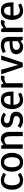

<svg xmlns="http://www.w3.org/2000/svg" viewBox="1928 -2476 556 4451"><g transform="rotate(-90 2205.5 -250.0)"><path d="M250 8Q191 8 149.5 -14Q108 -36 82.5 -73Q57 -110 45 -156Q33 -202 33 -250Q33 -298 45 -344Q57 -390 82.5 -427Q108 -464 149.5 -486Q191 -508 251 -508Q295 -508 328.5 -497Q362 -486 386.5 -471Q411 -456 426 -444L385 -388Q362 -403 328 -418Q294 -433 251 -433Q204 -433 179 -404.5Q154 -376 144.5 -334Q135 -292 135 -250Q135 -208 144.5 -165.5Q154 -123 179 -95Q204 -67 251 -67Q295 -67 329 -82.5Q363 -98 385 -113L426 -55Q411 -44 386.5 -29Q362 -14 328.5 -3Q295 8 251 8Z M452 -250Q452 -298 464 -344Q476 -390 501.5 -427Q527 -464 569 -486Q611 -508 670 -508Q730 -508 771.5 -486Q813 -464 839 -427Q865 -390 877 -344Q889 -298 889 -250Q889 -202 877 -156Q865 -110 839 -73Q813 -36 771.5 -14Q730 8 670 8Q611 8 569 -14Q527 -36 501.5 -73Q476 -110 464 -156Q452 -202 452 -250ZM554 -250Q554 -208 563.5 -165.5Q573 -123 598 -95Q623 -67 670 -67Q718 -67 743 -95Q768 -123 777.5 -165.5Q787 -208 787 -250Q787 -292 777.5 -334Q768 -376 743 -404Q718 -432 670 -432Q623 -432 598 -404Q573 -376 563.5 -334Q554 -292 554 -250Z M1375 0H1275V-250Q1275 -348 1255 -387Q1235 -426 1186 -426Q1160 -426 1133 -414Q1106 -402 1084 -387V0H984V-500H1054L1081 -445Q1107 -470 1139 -489Q1171 -508 1206 -508H1207Q1286 -508 1329.5 -454.5Q1373 -401 1375 -302V-250Z M1464 -55 1512 -119Q1536 -100 1566 -83.5Q1596 -67 1643 -67Q1692 -67 1716.5 -91Q1741 -115 1741 -153Q1741 -184 1716 -199.5Q1691 -215 1636 -222Q1561 -232 1518 -269.5Q1475 -307 1475 -369Q1475 -413 1497.5 -444Q1520 -475 1558 -491.5Q1596 -508 1643 -508Q1699 -508 1746.5 -486.5Q1794 -465 1822 -444L1774 -389Q1753 -404 1723.5 -418.5Q1694 -433 1653 -433Q1620 -433 1597.5 -416Q1575 -399 1575 -369Q1575 -310 1653 -300Q1752 -289 1796.5 -255.5Q1841 -222 1841 -153Q1841 -80 1791.5 -36Q1742 8 1643 8Q1599 8 1564.5 -3Q1530 -14 1505 -29Q1480 -44 1464 -55Z M2110 8Q2055 8 2015.5 -14Q1976 -36 1951 -73Q1926 -110 1914 -156Q1902 -202 1902 -250Q1902 -298 1914 -344Q1926 -390 1951.5 -427Q1977 -464 2019 -486Q2061 -508 2120 -508Q2183 -508 2220.5 -485Q2258 -462 2277.5 -421.5Q2297 -381 2303.5 -328Q2310 -275 2310 -215H2002Q2002 -180 2012 -146Q2022 -112 2048 -90Q2074 -68 2120 -68Q2151 -68 2181.5 -78Q2212 -88 2232 -97.5Q2252 -107 2252 -107L2284 -41Q2284 -41 2259.5 -29Q2235 -17 2195.5 -4.5Q2156 8 2110 8ZM2117 -433Q2062 -433 2037 -392Q2012 -351 2005 -285H2211Q2210 -329 2203 -362.5Q2196 -396 2176 -414.5Q2156 -433 2117 -433Z M2657 -415Q2631 -426 2604 -426Q2578 -426 2551 -414Q2524 -402 2502 -387V0H2402V-500H2472L2499 -445Q2525 -470 2557 -489Q2589 -508 2624 -508H2625Q2641 -508 2656.5 -505Q2672 -502 2684 -498Z M2815 -500 2928 -105 3042 -500H3146L2979 0H2878L2711 -500Z M3275 -153Q3275 -115 3300 -91Q3325 -67 3373 -67Q3398 -67 3425.5 -82Q3453 -97 3477 -116V-240Q3366 -240 3320.5 -219Q3275 -198 3275 -153ZM3353 8Q3266 8 3220.5 -38Q3175 -84 3175 -153Q3175 -233 3242.5 -269Q3310 -305 3452 -305H3477Q3477 -376 3453.5 -404Q3430 -432 3365 -432Q3334 -432 3303.5 -422Q3273 -412 3253.5 -402.5Q3234 -393 3234 -393L3202 -459Q3202 -459 3226 -471.5Q3250 -484 3289.5 -496Q3329 -508 3375 -508Q3483 -508 3530 -458.5Q3577 -409 3577 -302V0H3507L3480 -53Q3455 -29 3423 -10.5Q3391 8 3353 8Z M3943 -415Q3917 -426 3890 -426Q3864 -426 3837 -414Q3810 -402 3788 -387V0H3688V-500H3758L3785 -445Q3811 -470 3843 -489Q3875 -508 3910 -508H3911Q3927 -508 3942.5 -505Q3958 -502 3970 -498Z M4178 8Q4123 8 4083.5 -14Q4044 -36 4019 -73Q3994 -110 3982 -156Q3970 -202 3970 -250Q3970 -298 3982 -344Q3994 -390 4019.5 -427Q4045 -464 4087 -486Q4129 -508 4188 -508Q4251 -508 4288.5 -485Q4326 -462 4345.5 -421.5Q4365 -381 4371.5 -328Q4378 -275 4378 -215H4070Q4070 -180 4080 -146Q4090 -112 4116 -90Q4142 -68 4188 -68Q4219 -68 4249.5 -78Q4280 -88 4300 -97.5Q4320 -107 4320 -107L4352 -41Q4352 -41 4327.5 -29Q4303 -17 4263.5 -4.5Q4224 8 4178 8ZM4185 -433Q4130 -433 4105 -392Q4080 -351 4073 -285H4279Q4278 -329 4271 -362.5Q4264 -396 4244 -414.5Q4224 -433 4185 -433Z"/></g></svg>

Font: Epunda Sans Medium
Style: Regular
Weight: 500
Designer: Simon Atzbach
Foundry: typofactur
Version: Version 2.204; ttfautohint (v1.8.4.7-5d5b)